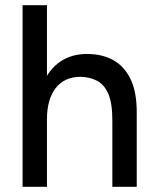

<svg xmlns="http://www.w3.org/2000/svg" viewBox="-20 -720 601 740"><path d="M67 0V-700H161V0ZM413 0V-256H507V0ZM413 -256Q413 -324 397 -359.5Q381 -395 353.5 -409Q326 -423 291 -424Q229 -424 195 -381Q161 -338 161 -260H121Q121 -339 144.5 -395.5Q168 -452 211.5 -482Q255 -512 315 -512Q374 -512 417 -488Q460 -464 484 -413.5Q508 -363 507 -281V-256Z"/></svg>

Font: Figtree Light Medium
Style: Regular
Weight: 500
Version: Version 2.001;gftools[0.9.30]